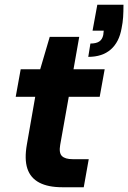

<svg xmlns="http://www.w3.org/2000/svg" viewBox="-20 -787 539 807"><path d="M242 0Q182 0 145 -19.5Q108 -39 95 -78.5Q82 -118 93 -180L128 -380H46L67 -496H149L189 -632H313L289 -496H420L399 -380H269L233 -178Q227 -144 240.5 -131Q254 -118 285 -118H353L332 0ZM351 -548 360 -604Q384 -604 397 -612.5Q410 -621 414 -640L416 -658H369L389 -767H499Q499 -738 497.5 -715Q496 -692 491 -668Q481 -610 445.5 -579Q410 -548 351 -548Z"/></svg>

Font: DM Sans 28pt ExtraBold
Style: Italic
Weight: 800
Italic angle: -10°
Version: Version 4.004;gftools[0.9.30]